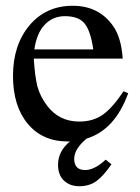

<svg xmlns="http://www.w3.org/2000/svg" viewBox="-20 -480 484 665"><path d="M346 73 366 89Q338 130 313.5 147.5Q289 165 255 165Q222 165 201.5 145.5Q181 126 181 91Q181 44 222 10H215Q127 10 76 -51.5Q25 -113 25 -217Q25 -324 82 -392Q139 -460 232 -460Q322 -460 371 -391Q400 -351 405 -277H97Q101 -214 109.5 -181Q118 -148 143 -114Q185 -59 254 -59Q303 -59 336.5 -83Q370 -107 408 -164L424 -157Q378 -30 280 0Q237 36 237 70Q237 109 275 109Q307 109 346 73ZM99 -309H303Q294 -372 273.5 -398Q253 -424 205 -424Q163 -424 135 -394.5Q107 -365 99 -309Z"/></svg>

Font: STIX
Style: Regular
Weight: 400
Designer: MicroPress Inc., with final additions and corrections provided by Coen Hoffman, Elsevier (retired)
Version: Version 1.1.1